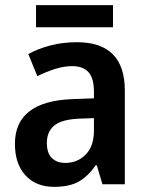

<svg xmlns="http://www.w3.org/2000/svg" viewBox="-20 -716 574 746"><path d="M279 -552Q465 -552 465 -364V0H378L356 -74H352Q322 -31 286 -10.5Q250 10 190 10Q120 10 79 -34.5Q38 -79 38 -157Q38 -323 263 -331L345 -334V-359Q345 -413 323.5 -436Q302 -459 261 -459Q228 -459 193.5 -448Q159 -437 125 -420L90 -506Q128 -527 176 -539.5Q224 -552 279 -552ZM288 -255Q219 -252 190.5 -228Q162 -204 162 -161Q162 -121 181.5 -102Q201 -83 234 -83Q281 -83 313 -115.5Q345 -148 345 -209V-257ZM419 -696V-610H120V-696Z"/></svg>

Font: Noto Sans Khmer UI SemiCondensed SemiBold
Style: Regular
Weight: 600
Width: 4
Designer: Danh Hong and the Monotype Design Team
Foundry: Monotype Imaging Inc.
Version: Version 2.002; ttfautohint (v1.8.4.7-5d5b)